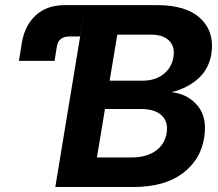

<svg xmlns="http://www.w3.org/2000/svg" viewBox="-20 -748 874 768"><path d="M55.7 -504.4 67.4 -577.1Q79.1 -646.5 123.3 -687Q167.5 -727.5 239.3 -727.5H608.9Q726.6 -727.5 783 -673.1Q839.4 -618.7 825.2 -531.2Q815.4 -471.7 772.5 -433.3Q729.5 -395 667.5 -379.9V-379.4Q732.4 -371.6 771.2 -324.2Q810.1 -276.9 796.4 -195.8Q782.2 -107.9 709.7 -54Q637.2 0 512.7 0H201.2L321.3 -727.5L300.3 -602.1H257.8Q213.9 -602.1 207.5 -562L198.2 -504.4ZM367.7 -118.2H506.8Q564.5 -118.2 601.6 -143.8Q638.7 -169.4 646.5 -215.8Q653.8 -260.3 627 -286.1Q600.1 -312 543.5 -312H399.9ZM418.5 -425.3H550.8Q600.1 -425.3 633.3 -450.9Q666.5 -476.6 673.8 -519.5Q680.7 -561 656.7 -585.2Q632.8 -609.4 583.5 -609.4H449.2Z"/></svg>

Font: Inter Display
Style: Bold Italic
Weight: 700
Italic angle: -9.39999°
Designer: Rasmus Andersson
Foundry: rsms
Version: Version 4.000;git-a52131595